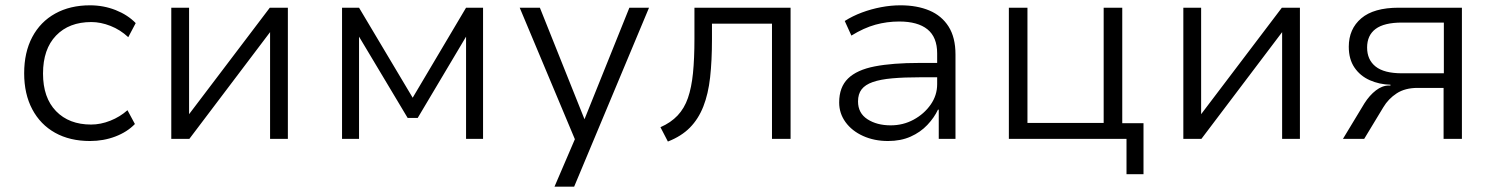

<svg xmlns="http://www.w3.org/2000/svg" viewBox="-20 -523 5627 723"><path d="M319 8Q243 8 187.5 -23Q132 -54 101.5 -111.5Q71 -169 71 -247Q71 -326 101.5 -383.5Q132 -441 188 -472Q244 -503 319 -503Q370 -503 415.5 -485Q461 -467 491 -436L463 -383Q433 -411 396 -425.5Q359 -440 324 -440Q240 -440 191 -389Q142 -338 142 -246Q142 -155 191 -104.5Q240 -54 323 -54Q359 -54 395.5 -68.5Q432 -83 460 -108L488 -56Q459 -26 414.5 -9Q370 8 319 8Z M625 0V-494H692V-93L996 -494H1064V0H997V-402L693 0Z M1268 0V-494H1332L1534 -155L1735 -494H1799V0H1735V-385L1553 -79H1515L1332 -385V0Z M2068 180 2156 -25V28L1937 -494H2013L2181 -74L2350 -494H2424L2142 180Z M2495 10 2467 -44Q2506 -61 2531.5 -88Q2557 -115 2570.5 -154Q2584 -193 2589.5 -247.5Q2595 -302 2595 -377V-494H2957V0H2887V-434H2661V-375Q2661 -294 2654 -231.5Q2647 -169 2628.5 -122Q2610 -75 2578 -42.5Q2546 -10 2495 10Z M3324 8Q3272 8 3230 -11Q3188 -30 3164 -63Q3140 -96 3140 -137Q3140 -195 3173.5 -227.5Q3207 -260 3274 -273Q3341 -286 3442 -286H3522V-232H3446Q3384 -232 3339.5 -228Q3295 -224 3266.5 -214Q3238 -204 3224.5 -186.5Q3211 -169 3211 -141Q3211 -97 3246.5 -74Q3282 -51 3334 -51Q3381 -51 3420.5 -72.5Q3460 -94 3484.5 -129Q3509 -164 3509 -206V-322Q3509 -383 3472.5 -412.5Q3436 -442 3366 -442Q3320 -442 3276.5 -430Q3233 -418 3186 -389L3161 -444Q3191 -463 3226 -476Q3261 -489 3298 -496Q3335 -503 3371 -503Q3433 -503 3479.5 -483.5Q3526 -464 3552 -423Q3578 -382 3578 -318V0H3515V-110H3512Q3498 -80 3472 -52.5Q3446 -25 3409 -8.5Q3372 8 3324 8Z M4222 133V0H3779V-494H3849V-60H4136V-494H4206V-59H4286V133Z M4436 0V-494H4503V-93L4807 -494H4875V0H4808V-402L4504 0Z M5037 0 5118 -134Q5137 -164 5161 -182.5Q5185 -201 5210 -201H5216V-204Q5174 -205 5138 -221Q5102 -237 5080.5 -268.5Q5059 -300 5059 -347Q5059 -414 5106 -454Q5153 -494 5247 -494H5485V0H5416V-192H5318Q5271 -192 5239.5 -171.5Q5208 -151 5189 -119L5117 0ZM5259 -247H5417V-438H5259Q5192 -438 5160 -414Q5128 -390 5128 -344Q5128 -298 5160 -272.5Q5192 -247 5259 -247Z"/></svg>

Font: Nunito Sans 7pt Light
Style: Regular
Weight: 300
Designer: Vernon Adams
Foundry: Vernon Adams
Version: Version 3.101;gftools[0.9.27]